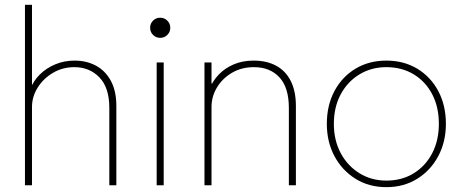

<svg xmlns="http://www.w3.org/2000/svg" viewBox="-20 -772 1935 800"><path d="M84 0V-752H113.3V-418.9H127L107.4 -402.3Q119.1 -435.1 146 -461.7Q172.9 -488.3 210.2 -503.9Q247.6 -519.5 291 -519.5Q340.3 -519.5 379.6 -498.5Q418.9 -477.5 441.9 -435.3Q464.8 -393.1 464.8 -330.1V0H435.5V-322.3Q435.5 -406.7 394.3 -449.5Q353 -492.2 290 -492.2Q240.7 -492.2 200.7 -468.5Q160.6 -444.8 137 -407Q113.3 -369.1 113.3 -326.2V0Z M632.8 0V-511.7H662.1V0ZM647.5 -614.3Q629.9 -614.3 617.7 -626.5Q605.5 -638.7 605.5 -656.2Q605.5 -673.8 617.7 -686Q629.9 -698.2 647.5 -698.2Q665 -698.2 677.2 -686Q689.5 -673.8 689.5 -656.2Q689.5 -638.7 677.2 -626.5Q665 -614.3 647.5 -614.3Z M832 0V-511.7H861.3V-423.8H875L853.5 -402.3Q866.2 -435.1 891.8 -461.7Q917.5 -488.3 954.1 -503.9Q990.7 -519.5 1037.1 -519.5Q1090.8 -519.5 1130.4 -498.3Q1169.9 -477.1 1191.4 -434.8Q1212.9 -392.6 1212.9 -330.1V0H1183.6V-322.3Q1183.6 -407.2 1144.3 -449.7Q1105 -492.2 1038.1 -492.2Q986.8 -492.2 947 -469Q907.2 -445.8 884.3 -408Q861.3 -370.1 861.3 -326.2V0Z M1589.8 7.8Q1517.1 7.8 1461.2 -27.1Q1405.3 -62 1373.5 -121.6Q1341.8 -181.2 1341.8 -255.9Q1341.8 -333 1373.5 -392.6Q1405.3 -452.1 1461.2 -485.8Q1517.1 -519.5 1589.8 -519.5Q1662.6 -519.5 1718.5 -485.8Q1774.4 -452.1 1806.2 -392.6Q1837.9 -333 1837.9 -255.9Q1837.9 -181.2 1806.2 -121.6Q1774.4 -62 1718.5 -27.1Q1662.6 7.8 1589.8 7.8ZM1589.8 -19.5Q1654.3 -19.5 1703.6 -49.8Q1752.9 -80.1 1780.8 -133.5Q1808.6 -187 1808.6 -255.9Q1808.6 -326.2 1780.8 -379.4Q1752.9 -432.6 1703.6 -462.4Q1654.3 -492.2 1589.8 -492.2Q1527.8 -492.2 1478.3 -462.4Q1428.7 -432.6 1399.9 -379.4Q1371.1 -326.2 1371.1 -255.9Q1371.1 -187 1399.9 -133.5Q1428.7 -80.1 1478.3 -49.8Q1527.8 -19.5 1589.8 -19.5Z"/></svg>

Font: Reddit Sans ExtraLight
Style: Regular
Weight: 250
Designer: Stephen Hutchings
Foundry: Reddit
Version: Version 1.014